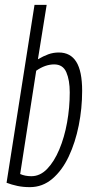

<svg xmlns="http://www.w3.org/2000/svg" viewBox="-20 -760 377 790"><path d="M172 -740 136 -516Q158 -529 178.5 -536.5Q199 -544 222 -544Q270 -544 294 -505.5Q318 -467 318 -386Q318 -314 304 -244Q290 -174 263 -116.5Q236 -59 195.5 -24.5Q155 10 103 10Q75 10 51.5 5Q28 0 7 -8L122 -740ZM203 -495Q166 -495 129 -469L63 -44Q83 -35 109 -35Q145 -35 174 -65Q203 -95 224 -145Q245 -195 256 -256Q267 -317 267 -380Q267 -430 253 -462.5Q239 -495 203 -495Z"/></svg>

Font: Georama Condensed Light
Style: Italic
Weight: 300
Width: 3
Italic angle: -9°
Designer: Jean-Baptiste Levee
Foundry: Production Type
Version: Version 1.000